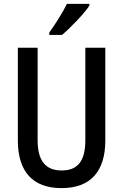

<svg xmlns="http://www.w3.org/2000/svg" viewBox="-20 -960 634 990"><path d="M441 -931V-940H325C303 -895 269 -841 234 -792V-780H300C345 -818 415 -891 441 -931ZM523 -236V-714H420V-237C420 -131 382 -81 298 -81C217 -81 174 -129 174 -236V-714H72V-236C72 -74 150 10 297 10C447 10 523 -76 523 -236Z"/></svg>

Font: Noto Sans Thai Looped Condensed Medium
Style: Regular
Weight: 500
Width: 3
Designer: Sasikarn Vongin, Ben Mitchell
Foundry: The Fontpad Ltd
Version: Version 1.001